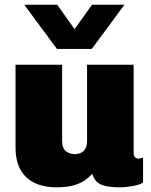

<svg xmlns="http://www.w3.org/2000/svg" viewBox="-20 -786 640 816"><path d="M218 10Q138 10 92 -32.5Q46 -75 46 -160V-511H244V-187Q244 -157 259.5 -144Q275 -131 297 -131Q312 -131 324 -136.5Q336 -142 343 -154.5Q350 -167 350 -187V-511H548V-138Q548 -123 554 -117.5Q560 -112 567 -112Q573 -112 577.5 -113Q582 -114 588 -117V-10Q575 -1 545.5 4.5Q516 10 490 10Q445 10 421 2.5Q397 -5 387 -18Q377 -31 372 -47Q360 -34 342.5 -21Q325 -8 296 1Q267 10 218 10ZM509 -766 370 -578H222L83 -766H223L337 -606H257L371 -766Z"/></svg>

Font: Chivo Mono Black
Style: Regular
Weight: 900
Designer: Hector Gatti
Foundry: Omnibus-Type
Version: Version 1.008